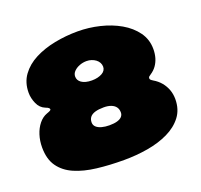

<svg xmlns="http://www.w3.org/2000/svg" viewBox="-111 -736 917 875"><g transform="rotate(-20 347.0 -299.0)"><path d="M348.5 12.5Q278 12.5 217.5 5.2Q157 -2 112 -21.5Q67 -41 41.8 -76.5Q16.5 -112 16.5 -169Q16.5 -201 25.5 -229.2Q34.5 -257.5 51.2 -278.2Q68 -299 90 -307Q101.5 -311 106.5 -313.8Q111.5 -316.5 111.5 -320Q111.5 -323.5 107 -327.2Q102.5 -331 92.5 -334.5Q67.5 -344.5 55.8 -371.2Q44 -398 44 -424Q44 -473.5 69.8 -509Q95.5 -544.5 139 -567Q182.5 -589.5 237 -600.2Q291.5 -611 349 -611Q403 -611 455.8 -598.2Q508.5 -585.5 551.5 -560.8Q594.5 -536 620.5 -500Q646.5 -464 646.5 -417.5Q646.5 -395 640.8 -375.2Q635 -355.5 623.8 -339.8Q612.5 -324 595.5 -313Q589 -309 586 -306Q583 -303 583 -298Q583 -294 585.8 -291Q588.5 -288 596.5 -283Q618 -270.5 632.5 -253Q647 -235.5 654.8 -214.2Q662.5 -193 662.5 -169Q662.5 -119 636 -84.2Q609.5 -49.5 564.8 -28Q520 -6.5 464 3Q408 12.5 348.5 12.5ZM340 -159Q363 -159 378.2 -163.5Q393.5 -168 401 -176.5Q408.5 -185 408.5 -196.5Q408.5 -212 400.8 -222.8Q393 -233.5 378.2 -239.2Q363.5 -245 342.5 -245Q317.5 -245 300.8 -240Q284 -235 275.8 -224.8Q267.5 -214.5 267.5 -199Q267.5 -185.5 277 -176.8Q286.5 -168 303 -163.5Q319.5 -159 340 -159ZM335 -378.5Q350 -378.5 362.5 -381.5Q375 -384.5 384.5 -389.8Q394 -395 399 -402.8Q404 -410.5 404 -420Q404 -430.5 399 -439.8Q394 -449 385 -455.8Q376 -462.5 364.8 -466.2Q353.5 -470 341 -470Q323.5 -470 307 -463.8Q290.5 -457.5 279.5 -446.5Q268.5 -435.5 268.5 -421Q268.5 -412 272.5 -404.5Q276.5 -397 285 -391Q293.5 -385 306 -381.8Q318.5 -378.5 335 -378.5Z"/></g></svg>

Font: Gluten Thin Black
Style: Regular
Weight: 900
Version: Version 1.300